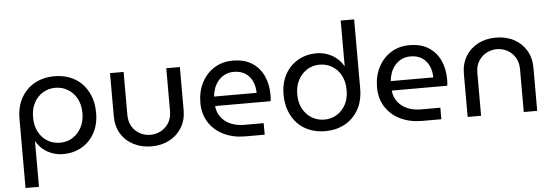

<svg xmlns="http://www.w3.org/2000/svg" viewBox="-56 -910 3776 1309"><g transform="rotate(-5 1832.0 -255.0)"><path d="M331 -522Q257 -522 198 -490Q139 -458 104.5 -397.5Q70 -337 70 -252V220H162V-91H164Q181 -60 208.5 -37Q236 -14 271.5 -1Q307 12 346 12Q417 12 473 -20Q529 -52 561.5 -110.5Q594 -169 594 -249Q594 -312 574.5 -362.5Q555 -413 520 -449Q485 -485 437 -503.5Q389 -522 331 -522ZM331 -443Q378 -443 416.5 -420Q455 -397 478 -355Q501 -313 501 -255Q501 -199 478.5 -157Q456 -115 418 -91Q380 -67 332 -67Q285 -67 246.5 -90Q208 -113 185.5 -155.5Q163 -198 163 -256Q163 -313 185.5 -355Q208 -397 246.5 -420Q285 -443 331 -443Z M951 12Q882 12 827.5 -16.5Q773 -45 742.5 -96Q712 -147 712 -215V-510H805V-216Q805 -170 825 -136.5Q845 -103 878.5 -85Q912 -67 950 -67Q989 -67 1022.5 -85Q1056 -103 1076.5 -136.5Q1097 -170 1097 -216V-510H1190V-215Q1190 -147 1159 -96Q1128 -45 1074 -16.5Q1020 12 951 12Z M1595 0Q1511 0 1446 -31.5Q1381 -63 1344.5 -120.5Q1308 -178 1308 -255Q1308 -331 1339 -391.5Q1370 -452 1425 -487Q1480 -522 1553 -522Q1632 -522 1684.5 -488Q1737 -454 1763 -396.5Q1789 -339 1789 -268Q1789 -257 1788.5 -245Q1788 -233 1786 -224H1406Q1411 -177 1437 -144.5Q1463 -112 1503.5 -95.5Q1544 -79 1593 -79H1726V0ZM1405 -289H1696Q1696 -308 1692 -329.5Q1688 -351 1678 -371.5Q1668 -392 1651.5 -408.5Q1635 -425 1610.5 -435Q1586 -445 1553 -445Q1518 -445 1491.5 -431.5Q1465 -418 1446 -395.5Q1427 -373 1417 -345Q1407 -317 1405 -289Z M2141 12Q2215 12 2274 -20Q2333 -52 2367.5 -112.5Q2402 -173 2402 -258V-730H2310V-419H2308Q2291 -450 2263.5 -473Q2236 -496 2200.5 -509Q2165 -522 2126 -522Q2055 -522 1999 -490Q1943 -458 1910.5 -399.5Q1878 -341 1878 -261Q1878 -198 1897.5 -147.5Q1917 -97 1952 -61Q1987 -25 2035 -6.5Q2083 12 2141 12ZM2141 -67Q2094 -67 2055.5 -90Q2017 -113 1994 -155Q1971 -197 1971 -255Q1971 -311 1993.5 -353Q2016 -395 2054 -419Q2092 -443 2140 -443Q2187 -443 2225.5 -420Q2264 -397 2286.5 -354.5Q2309 -312 2309 -254Q2309 -197 2286.5 -155Q2264 -113 2225.5 -90Q2187 -67 2141 -67Z M2804 0Q2720 0 2655 -31.5Q2590 -63 2553.5 -120.5Q2517 -178 2517 -255Q2517 -331 2548 -391.5Q2579 -452 2634 -487Q2689 -522 2762 -522Q2841 -522 2893.5 -488Q2946 -454 2972 -396.5Q2998 -339 2998 -268Q2998 -257 2997.5 -245Q2997 -233 2995 -224H2615Q2620 -177 2646 -144.5Q2672 -112 2712.5 -95.5Q2753 -79 2802 -79H2935V0ZM2614 -289H2905Q2905 -308 2901 -329.5Q2897 -351 2887 -371.5Q2877 -392 2860.5 -408.5Q2844 -425 2819.5 -435Q2795 -445 2762 -445Q2727 -445 2700.5 -431.5Q2674 -418 2655 -395.5Q2636 -373 2626 -345Q2616 -317 2614 -289Z M3115 0V-295Q3115 -363 3145.5 -414Q3176 -465 3230 -493.5Q3284 -522 3353 -522Q3423 -522 3476.5 -493.5Q3530 -465 3560.5 -414Q3591 -363 3591 -295V0H3499V-294Q3499 -340 3478.5 -373.5Q3458 -407 3424.5 -425Q3391 -443 3353 -443Q3315 -443 3281.5 -425Q3248 -407 3227.5 -373.5Q3207 -340 3207 -294V0Z"/></g></svg>

Font: MuseoModerno SemiBold
Style: Regular
Weight: 400
Version: Version 1.001